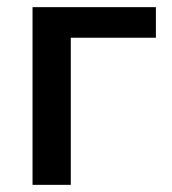

<svg xmlns="http://www.w3.org/2000/svg" viewBox="-20 -517 480 537"><path d="M71 0V-497H416V-411.5H178V0Z"/></svg>

Font: Heraclito Medium
Style: Regular
Weight: 500
Designer: Kostas Bartsokas (font) & Cristiano Sobral (main changes)
Foundry: Kostas Bartsokas (font) & Cristiano Sobral (main changes)
Version: Version 1.00;July 8, 2020;FontCreator 13.0.0.2655 64-bit